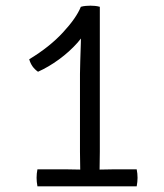

<svg xmlns="http://www.w3.org/2000/svg" viewBox="-20 -657 580 677"><path d="M332 -122Q332 -102 331.5 -85.5Q331 -69 331 -48V-28H263V-48Q263 -69 262.5 -85.5Q262 -102 262 -122V-397Q262 -412 263 -442.5Q264 -473 265 -503.8Q266 -534.5 266 -550L265 -633Q273.5 -635.5 282.5 -636.2Q291.5 -637 299 -637Q306.5 -637 314.8 -636.2Q323 -635.5 332 -633ZM210 -60Q220 -60 237.8 -59.5Q255.5 -59 265 -59H329Q339 -59 357 -59.5Q375 -60 384 -60H462Q465 -45 465 -30Q465 -16.5 462 0H112Q109 -16.5 109 -30Q109 -45 112 -60ZM83 -448Q155 -491.5 202.2 -542.8Q249.5 -594 265 -633L294 -573Q282.5 -539.5 253.8 -507Q225 -474.5 188 -447.5Q151 -420.5 114 -404Q102 -412.5 94.5 -423.2Q87 -434 83 -448Z"/></svg>

Font: Signika Negative Light
Style: Regular
Weight: 300
Designer: Anna Giedry
Foundry: Anna Giedry
Version: Version 2.001